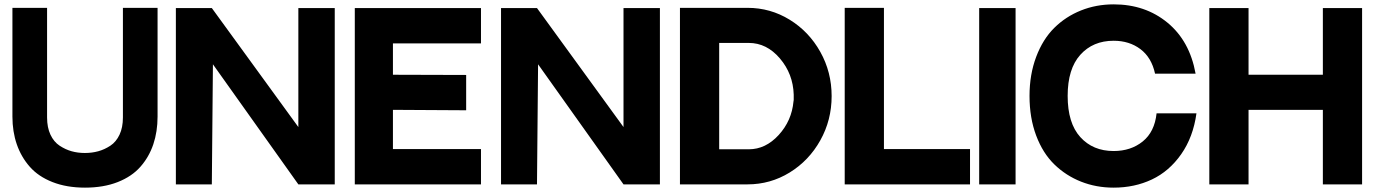

<svg xmlns="http://www.w3.org/2000/svg" viewBox="-20 -846 6316 881"><path d="M544 -810H703V-311Q703 -242 683.5 -184Q664 -126 624.5 -81Q585 -36 520 -10.5Q455 15 370 15Q286 15 221 -10.5Q156 -36 116.5 -81Q77 -126 57 -184Q37 -242 37 -311V-810H196V-313V-307Q196 -261 211.5 -228Q227 -195 253.5 -177.5Q280 -160 308.5 -152Q337 -144 369.5 -144Q402 -144 431 -152Q460 -160 486.5 -177.5Q513 -195 528.5 -228Q544 -261 544 -307V-313Z M1349 -809H1516V0H1349L957 -551L952 0H787V-809H952L1349 -263Z M1608 -809H2187V-647H1783V-503L2119 -502V-340L1783 -342V-162H2187V0H1608Z M2841 -809H3008V0H2841L2449 -551L2444 0H2279V-809H2444L2841 -263Z M3410 -810Q3515 -810 3603.5 -755.5Q3692 -701 3744 -608Q3796 -515 3796 -405Q3796 -295 3744 -202Q3692 -109 3603.5 -54.5Q3515 0 3410 0H3100V-810ZM3280 -649V-161H3416Q3493 -161 3553 -226.5Q3613 -292 3621 -381Q3621 -381 3621 -381Q3621 -382 3621.5 -384Q3622 -386 3622 -387Q3622 -398 3622 -405Q3622 -406 3622 -408.5Q3622 -411 3622 -412Q3619 -507 3558.5 -578Q3498 -649 3416 -649Z M4036 -162H4431V0H3856V-810H4036Z M4640 -809V0H4473V-809Z M5287 -326H5470Q5455 -217 5400 -138.5Q5345 -60 5265.5 -22.5Q5186 15 5090 15Q5010 15 4940.5 -12.5Q4871 -40 4818 -91.5Q4765 -143 4734.5 -224Q4704 -305 4704 -406Q4704 -504 4734.5 -585Q4765 -666 4817.5 -718Q4870 -770 4940 -798Q5010 -826 5090 -826Q5235 -826 5337 -742Q5439 -658 5466 -508H5280Q5264 -582 5213 -620.5Q5162 -659 5090 -659Q4995 -659 4937 -594.5Q4879 -530 4879 -406Q4879 -281 4937 -217Q4995 -153 5090 -153Q5169 -153 5223.5 -197Q5278 -241 5287 -326Z M5709 -809V-503H6050V-809H6230V0H6050V-342H5709V0H5529V-809Z"/></svg>

Font: Neutral Face
Style: Bold
Weight: 700
Designer: Vadym Aksieiev
Version: Version 1.039;Fontself Maker 3.5.7